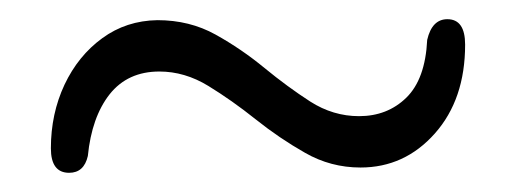

<svg xmlns="http://www.w3.org/2000/svg" viewBox="-20 -448 538 200"><path d="M355.5 -273.5Q324.5 -273.5 297.8 -288.8Q271 -304 246.2 -323.8Q221.5 -343.5 197 -358.5Q172.5 -373.5 146 -373.5Q113 -373.5 94.2 -349.8Q75.5 -326 71.5 -285.5Q67.5 -268 52 -268Q33 -268 33 -293.5Q33 -329.5 47.2 -359.8Q61.5 -390 86.5 -408.2Q111.5 -426.5 144 -427Q177.5 -427 204.5 -412Q231.5 -397 255.5 -377.2Q279.5 -357.5 303.2 -342.2Q327 -327 354 -327Q383.5 -327 403.2 -346.2Q423 -365.5 425 -406.5Q430 -428 446 -428Q464.5 -428 464.5 -401.5Q464.5 -344.5 433 -309Q401.5 -273.5 355.5 -273.5Z"/></svg>

Font: Fraunces 144pt S050 SemiBold
Style: Regular
Weight: 600
Version: Version 1.000; ttfautohint (v1.8.3)